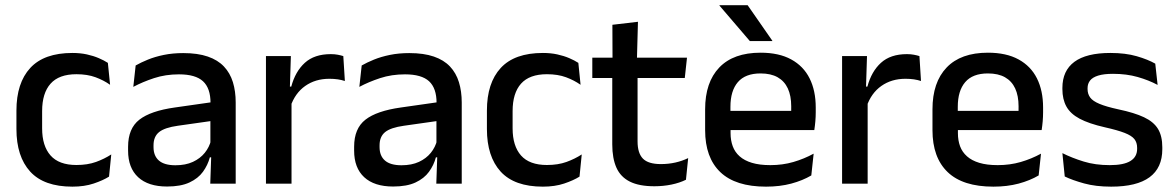

<svg xmlns="http://www.w3.org/2000/svg" viewBox="-20 -704 4506 736"><path d="M257.5 11.5Q148.5 11.5 95.8 -46.2Q43 -104 43 -209.5V-280Q43 -386 96 -443.5Q149 -501 257.5 -501Q287.5 -501 312.8 -495.5Q338 -490 358.5 -481.2Q379 -472.5 393.5 -463L402 -379Q378 -396 346.5 -407.8Q315 -419.5 273 -419.5Q206 -419.5 173.8 -383.2Q141.5 -347 141.5 -278V-212Q141.5 -144.5 173.8 -108Q206 -71.5 273 -71.5Q315.5 -71.5 348 -83.2Q380.5 -95 406.5 -112L398 -27Q375 -12.5 339.2 -0.5Q303.5 11.5 257.5 11.5Z M786 0 790 -116 786.5 -131V-285L787 -309.5Q787 -366 758.2 -392.5Q729.5 -419 666 -419Q614.5 -419 570.5 -404.5Q526.5 -390 491 -371L500 -453Q520 -464.5 547 -475.5Q574 -486.5 608 -493.5Q642 -500.5 682.5 -500.5Q738 -500.5 776.5 -487.2Q815 -474 838.5 -449Q862 -424 872.8 -389Q883.5 -354 883.5 -311V0ZM620.5 11Q548 11 509.5 -24.8Q471 -60.5 471 -126.5V-141.5Q471 -211.5 514.2 -245.2Q557.5 -279 650.5 -292L797.5 -313L803 -242L662 -222Q611.5 -215 590 -197.8Q568.5 -180.5 568.5 -147V-140Q568.5 -106.5 589.2 -88.5Q610 -70.5 652.5 -70.5Q691.5 -70.5 719.5 -83.5Q747.5 -96.5 765 -118.2Q782.5 -140 789 -166.5L802.5 -101H784.5Q776.5 -71 758 -45.5Q739.5 -20 706.2 -4.5Q673 11 620.5 11Z M1093.5 -295.5 1072.5 -372H1096.5Q1112 -430 1148.5 -463.2Q1185 -496.5 1248 -496.5Q1263 -496.5 1274.8 -494.2Q1286.5 -492 1296 -489L1302 -393.5Q1290 -397.5 1275 -399.8Q1260 -402 1242.5 -402Q1189 -402 1150 -374.5Q1111 -347 1093.5 -295.5ZM999.5 0V-489H1095L1090.5 -346.5L1097.5 -339.5V0Z M1652.5 0 1656.5 -116 1653 -131V-285L1653.5 -309.5Q1653.5 -366 1624.8 -392.5Q1596 -419 1532.5 -419Q1481 -419 1437 -404.5Q1393 -390 1357.5 -371L1366.5 -453Q1386.5 -464.5 1413.5 -475.5Q1440.5 -486.5 1474.5 -493.5Q1508.5 -500.5 1549 -500.5Q1604.5 -500.5 1643 -487.2Q1681.5 -474 1705 -449Q1728.5 -424 1739.2 -389Q1750 -354 1750 -311V0ZM1487 11Q1414.5 11 1376 -24.8Q1337.5 -60.5 1337.5 -126.5V-141.5Q1337.5 -211.5 1380.8 -245.2Q1424 -279 1517 -292L1664 -313L1669.5 -242L1528.5 -222Q1478 -215 1456.5 -197.8Q1435 -180.5 1435 -147V-140Q1435 -106.5 1455.8 -88.5Q1476.5 -70.5 1519 -70.5Q1558 -70.5 1586 -83.5Q1614 -96.5 1631.5 -118.2Q1649 -140 1655.5 -166.5L1669 -101H1651Q1643 -71 1624.5 -45.5Q1606 -20 1572.8 -4.5Q1539.5 11 1487 11Z M2061 11.5Q1952 11.5 1899.2 -46.2Q1846.5 -104 1846.5 -209.5V-280Q1846.5 -386 1899.5 -443.5Q1952.5 -501 2061 -501Q2091 -501 2116.2 -495.5Q2141.5 -490 2162 -481.2Q2182.5 -472.5 2197 -463L2205.5 -379Q2181.5 -396 2150 -407.8Q2118.5 -419.5 2076.5 -419.5Q2009.5 -419.5 1977.2 -383.2Q1945 -347 1945 -278V-212Q1945 -144.5 1977.2 -108Q2009.5 -71.5 2076.5 -71.5Q2119 -71.5 2151.5 -83.2Q2184 -95 2210 -112L2201.5 -27Q2178.5 -12.5 2142.8 -0.5Q2107 11.5 2061 11.5Z M2488.5 10Q2430 10 2394.5 -7.8Q2359 -25.5 2343 -61.2Q2327 -97 2327 -150.5V-449.5H2424V-162Q2424 -117 2444.5 -96Q2465 -75 2513.5 -75Q2542.5 -75 2569 -81Q2595.5 -87 2618 -98L2609.5 -15Q2585.5 -3 2554 3.5Q2522.5 10 2488.5 10ZM2250.5 -405V-483H2613.5L2605 -405ZM2328 -474.5 2327.5 -609 2425.5 -620.5 2421.5 -474.5Z M2916.5 11.5Q2799.5 11.5 2741.2 -44.2Q2683 -100 2683 -205V-285Q2683 -388.5 2737.2 -445.2Q2791.5 -502 2895.5 -502Q2966 -502 3013 -476.2Q3060 -450.5 3083.5 -403.5Q3107 -356.5 3107 -292V-273.5Q3107 -256.5 3105.5 -239Q3104 -221.5 3101.5 -205.5H3011.5Q3012.5 -231.5 3012.8 -254.5Q3013 -277.5 3013 -296.5Q3013 -337 3000 -365Q2987 -393 2961 -407.8Q2935 -422.5 2895.5 -422.5Q2837 -422.5 2808.5 -389.2Q2780 -356 2780 -294.5V-248.5L2780.5 -237V-193.5Q2780.5 -166 2788.8 -143.5Q2797 -121 2815.2 -104.8Q2833.5 -88.5 2862.5 -79.8Q2891.5 -71 2933 -71Q2980 -71 3021.2 -83Q3062.5 -95 3099 -115L3090 -31.5Q3057 -12 3013.2 -0.2Q2969.5 11.5 2916.5 11.5ZM2735 -205.5V-279H3081.5V-205.5ZM2846 -684 2940.5 -548V-546.5H2854.5L2738 -682.5V-684Z M3302 -295.5 3281 -372H3305Q3320.5 -430 3357 -463.2Q3393.5 -496.5 3456.5 -496.5Q3471.5 -496.5 3483.2 -494.2Q3495 -492 3504.5 -489L3510.5 -393.5Q3498.5 -397.5 3483.5 -399.8Q3468.5 -402 3451 -402Q3397.5 -402 3358.5 -374.5Q3319.5 -347 3302 -295.5ZM3208 0V-489H3303.5L3299 -346.5L3306 -339.5V0Z M3788 11.5Q3671 11.5 3612.8 -44.2Q3554.5 -100 3554.5 -205V-285Q3554.5 -388.5 3608.8 -445.2Q3663 -502 3767 -502Q3837.5 -502 3884.5 -476.2Q3931.5 -450.5 3955 -403.5Q3978.5 -356.5 3978.5 -292V-273.5Q3978.5 -256.5 3977 -239Q3975.5 -221.5 3973 -205.5H3883Q3884 -231.5 3884.2 -254.5Q3884.5 -277.5 3884.5 -296.5Q3884.5 -337 3871.5 -365Q3858.5 -393 3832.5 -407.8Q3806.5 -422.5 3767 -422.5Q3708.5 -422.5 3680 -389.2Q3651.5 -356 3651.5 -294.5V-248.5L3652 -237V-193.5Q3652 -166 3660.2 -143.5Q3668.5 -121 3686.8 -104.8Q3705 -88.5 3734 -79.8Q3763 -71 3804.5 -71Q3851.5 -71 3892.8 -83Q3934 -95 3970.5 -115L3961.5 -31.5Q3928.5 -12 3884.8 -0.2Q3841 11.5 3788 11.5ZM3606.5 -205.5V-279H3953V-205.5Z M4239.5 11.5Q4180.5 11.5 4136 -0.8Q4091.5 -13 4061.5 -27.5L4052.5 -117Q4089.5 -98.5 4134 -84.8Q4178.5 -71 4234 -71Q4287.5 -71 4313.2 -86.8Q4339 -102.5 4339 -133.5V-137.5Q4339 -157.5 4328.5 -170.8Q4318 -184 4291.2 -194.5Q4264.5 -205 4215.5 -216Q4154 -230 4118.5 -249Q4083 -268 4067.8 -295.8Q4052.5 -323.5 4052.5 -362.5V-367Q4052.5 -433 4098.5 -467Q4144.5 -501 4236.5 -501Q4294.5 -501 4337.5 -488.5Q4380.5 -476 4408.5 -460L4417.5 -378.5Q4384 -396.5 4341.2 -408.8Q4298.5 -421 4246.5 -421Q4211 -421 4189.5 -414.2Q4168 -407.5 4158.5 -395.2Q4149 -383 4149 -366V-362.5Q4149 -344 4159 -330.2Q4169 -316.5 4194.8 -305.8Q4220.5 -295 4266.5 -285Q4328.5 -272 4365.5 -254.5Q4402.5 -237 4419 -209.8Q4435.5 -182.5 4435.5 -139.5V-132Q4435.5 -60.5 4386.5 -24.5Q4337.5 11.5 4239.5 11.5Z"/></svg>

Font: Anek Gujarati Medium
Style: Regular
Weight: 500
Designer: Mrunmayee Ghaisas (Gujarati), Yesha Goshar (Latin)
Foundry: Ek Type
Version: Version 1.003